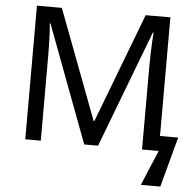

<svg xmlns="http://www.w3.org/2000/svg" viewBox="-59 -774 1035 1022"><g transform="rotate(5 458.5 -263.0)"><path d="M412 0 177 -626H173Q176 -600 177.5 -565.5Q179 -531 179.5 -498Q180 -465 180 -442V0H97V-714H230L451 -129H455L678 -714H810V-80H907L835 188H731L810 0H721V-448Q721 -472 722 -505.5Q723 -539 724.5 -572Q726 -605 728 -625H724L486 0Z"/></g></svg>

Font: Go Noto Current
Style: Regular
Weight: 400
Designer: Monotype Design Team
Foundry: Monotype Imaging Inc.
Version: Version 2.007; ttfautohint (v1.8) -l 8 -r 50 -G 200 -x 14 -D